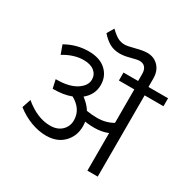

<svg xmlns="http://www.w3.org/2000/svg" viewBox="-182 -996 1148 1164"><g transform="rotate(30 392.0 -414.0)"><path d="M580.1 0V-263.2Q538.1 -245.6 482.9 -245.6Q455.6 -245.6 419.9 -250.5Q422.4 -233.4 422.4 -218.3Q422.4 -150.4 377.4 -104.2Q332.5 -58.1 255.9 -58.1Q203.6 -58.1 149.4 -78.4Q95.2 -98.6 46.4 -136.7L66.9 -198.2Q157.2 -123 246.6 -123Q297.4 -123 327.1 -151.6Q356.9 -180.2 356.9 -223.1Q356.9 -300.3 277.8 -344.7Q224.6 -324.7 154.8 -324.7H149.4L136.2 -384.3H139.6Q229 -384.3 278.6 -416.3Q328.1 -448.2 328.1 -491.2Q328.1 -526.4 301.3 -548.1Q274.4 -569.8 226.1 -569.8Q159.2 -569.8 88.4 -526.9L66.4 -587.9Q142.1 -630.9 226.1 -630.9Q304.2 -630.9 347.7 -591.1Q391.1 -551.3 391.1 -489.3Q391.1 -422.4 335.4 -377Q374.5 -348.1 396.5 -312.5Q432.6 -306.2 470.2 -306.2Q531.7 -306.2 580.1 -334.5V-568.8H472.2V-624.5H574.7V-673.3Q574.7 -703.1 561 -719Q547.4 -734.9 522 -734.9Q505.9 -734.9 464.8 -723.6Q423.8 -712.4 395 -712.4Q354.5 -712.4 323.7 -729Q293 -745.6 263.2 -779.8L291.5 -827.6Q322.8 -797.4 344.7 -785.9Q366.7 -774.4 392.1 -774.4Q412.6 -774.4 460.7 -787.4Q508.8 -800.3 538.6 -800.3Q585.9 -800.3 616.5 -768.3Q647 -736.3 647 -682.6V-624.5H784.2V-568.8H652.3V0Z"/></g></svg>

Font: Khula Regular
Style: Regular
Weight: 400
Designer: Erin McLaughlin, Steve Matteson
Version: Version 1.000;PS 1.0;hotconv 1.0.72;makeotf.lib2.5.5900